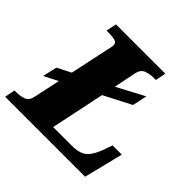

<svg xmlns="http://www.w3.org/2000/svg" viewBox="-203 -886 1058 1058"><g transform="rotate(45 326.0 -357.0)"><path d="M-25 0 -13 -61H0Q31 -61 56.5 -70Q82 -79 89 -112L123 -270H122L42 -229L61 -313L141 -354L190 -585Q193 -598 195 -607Q197 -616 197 -623Q197 -643 177 -648Q157 -653 125 -653H112L125 -714H509L497 -653H484Q451 -653 424 -643Q397 -633 390 -597L363 -466L364 -467L524 -552L505 -466L346 -384L280 -69H425Q466 -69 492 -80Q518 -91 536 -118Q554 -145 570 -192L583 -229H655L598 0Z"/></g></svg>

Font: Noto Serif Black
Style: Italic
Weight: 900
Italic angle: -12°
Designer: Monotype Design Team
Foundry: Monotype Imaging Inc.
Version: Version 2.013